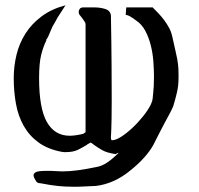

<svg xmlns="http://www.w3.org/2000/svg" viewBox="-20 -575 754 727"><path d="M304 -484Q304 -488 299.5 -494.5Q295 -501 290 -508Q285 -514 281.5 -518.5Q278 -523 278 -531Q278 -536 282 -541.5Q286 -547 296 -547H337Q359 -547 378.5 -541Q398 -535 400 -516Q402 -407 402.5 -325Q403 -243 403 -195Q403 -154 402.5 -128.5Q402 -103 401.5 -87.5Q401 -72 400.5 -65.5Q400 -59 400 -56V-53Q400 -44 405 -44Q418 -44 438.5 -57Q459 -70 481 -90.5Q503 -111 522.5 -135.5Q542 -160 553 -183L552 -182Q557 -192 558 -201.5Q559 -211 560 -222Q563 -246 563 -285Q563 -313 560.5 -344.5Q558 -376 550.5 -405Q543 -434 530 -458.5Q517 -483 496 -497L482 -507Q477 -510 471.5 -513.5Q466 -517 456 -519L458 -547H558Q568 -537 579.5 -525Q591 -513 601.5 -499Q612 -485 620.5 -469Q629 -453 632 -437V-438Q640 -403 645 -380Q649 -363 651 -352Q653 -341 654 -332Q655 -323 655.5 -314.5Q656 -306 656 -294V-279Q656 -251 650 -225Q644 -199 636 -173Q631 -161 621.5 -143Q612 -125 601 -105Q592 -88 581.5 -67.5Q571 -47 561 -27Q548 -3 525.5 22Q503 47 474 70Q414 120 344 129L300 131H301Q288 132 276 132Q264 132 253 132Q229 132 202 129.5Q175 127 134 119Q119 119 115 108Q107 96 107 88Q107 82 115.5 77Q124 72 156 72Q164 72 173 72Q182 72 193 73Q204 74 216 74Q244 74 276.5 69.5Q309 65 347 57Q365 54 385.5 40.5Q406 27 429 4Q428 4 427 4L423 5Q422 5 421 5V9Q385 4 367 -6.5Q349 -17 338 -25Q326 -35 322 -35Q320 -33 315.5 -31Q311 -29 308 -26Q295 -18 276.5 -8.5Q258 1 230 1Q226 1 222.5 1Q219 1 214 0Q161 -10 126 -35.5Q91 -61 70 -98Q49 -135 40.5 -181.5Q32 -228 32 -279Q32 -324 42.5 -367.5Q53 -411 76.5 -448Q100 -485 137.5 -513Q175 -541 228 -555L197 -507Q194 -502 191.5 -496.5Q189 -491 185 -485L180 -477Q178 -473 175.5 -467Q173 -461 172 -459Q168 -448 163 -437.5Q158 -427 153 -422L157 -424L155 -421Q144 -399 136 -367.5Q128 -336 128 -279Q128 -165 157.5 -113Q187 -61 244 -61Q266 -61 298 -69H296Q298 -71 301 -72.5Q304 -74 304 -75Z"/></svg>

Font: New Athena Unicode
Style: Bold
Weight: 700
Designer: J. Rusten 1997; rev. by R. Hancock 2001, 2002, rev. by D. Mastronarde 2002-2021
Foundry: Society for Classical Studies (formerly American Philological Association)
Version: Version 5.008